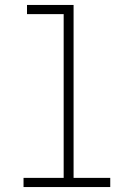

<svg xmlns="http://www.w3.org/2000/svg" viewBox="-20 -755 540 775"><path d="M425 0H75V-37H237V-698H89V-735H277V-37H425Z"/></svg>

Font: Iosevka Term Curly Extralight
Style: Regular
Weight: 200
Designer: Belleve Invis
Foundry: Belleve Invis
Version: Version 32.3.0